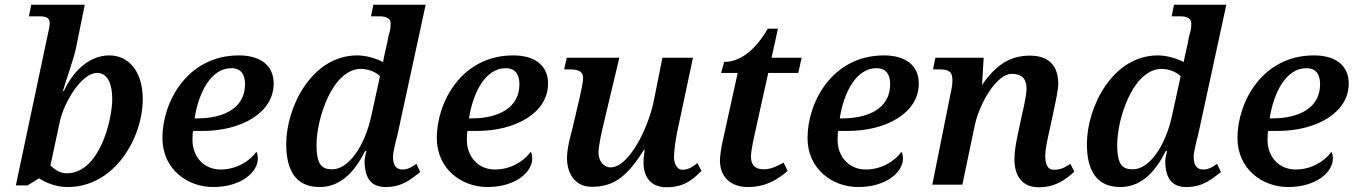

<svg xmlns="http://www.w3.org/2000/svg" viewBox="-20 -780 5719 811"><path d="M266 10C465 10 583 -199 583 -361C583 -479 523 -546 442 -546C353 -546 286 -474 250 -396H246C256 -434 290 -525 301 -577L338 -760H112L102 -711H147C174 -711 190 -705 190 -683C190 -665 184 -648 179 -621L47 3H97L145 -27C170 -10 214 10 266 10ZM262 -48C233 -48 211 -64 193 -81L233 -268C252 -351 325 -472 390 -472C427 -472 454 -439 454 -361C454 -275 401 -48 262 -48Z M880 10C999 10 1069 -53 1069 -110C1069 -121 1067 -132 1063 -139C1033 -97 976 -64 912 -64C841 -64 793 -118 793 -189C793 -209 794 -223 796 -227H838C996 -227 1136 -302 1136 -427C1136 -502 1082 -546 989 -546C771 -546 666 -349 666 -197C666 -67 770 10 880 10ZM802 -280C819 -389 871 -492 957 -492C1002 -492 1015 -460 1015 -424C1015 -323 924 -280 814 -280Z M1330 10C1406 10 1470 -37 1522 -142H1528C1523 -125 1520 -108 1520 -100C1520 -19 1555 10 1609 10C1684 10 1720 -28 1755 -53L1739 -88C1723 -77 1705 -64 1681 -64C1653 -64 1640 -82 1640 -118C1640 -138 1653 -189 1659 -211L1778 -760H1557L1547 -711H1585C1615 -711 1630 -699 1630 -682C1630 -660 1628 -652 1621 -628L1615 -597C1611 -578 1602 -542 1598 -518C1571 -532 1528 -546 1489 -546C1298 -546 1189 -329 1189 -171C1189 -56 1233 10 1330 10ZM1384 -65C1344 -65 1317 -77 1317 -168C1317 -281 1385 -489 1505 -489C1533 -489 1567 -477 1585 -458L1549 -293C1520 -158 1450 -65 1384 -65Z M2039 10C2158 10 2228 -53 2228 -110C2228 -121 2226 -132 2222 -139C2192 -97 2135 -64 2071 -64C2000 -64 1952 -118 1952 -189C1952 -209 1953 -223 1955 -227H1997C2155 -227 2295 -302 2295 -427C2295 -502 2241 -546 2148 -546C1930 -546 1825 -349 1825 -197C1825 -67 1929 10 2039 10ZM1961 -280C1978 -389 2030 -492 2116 -492C2161 -492 2174 -460 2174 -424C2174 -323 2083 -280 1973 -280Z M2796 11C2879 11 2915 -32 2943 -58L2926 -91C2901 -72 2885 -63 2862 -63C2837 -63 2827 -94 2827 -116C2827 -143 2833 -186 2842 -230L2907 -536H2778L2741 -351C2717 -236 2636 -73 2559 -73C2530 -73 2508 -100 2508 -135C2508 -165 2523 -230 2532 -267L2596 -536H2374L2363 -487H2384C2423 -487 2443 -479 2443 -451C2443 -429 2432 -387 2428 -366L2399 -242C2390 -207 2375 -154 2375 -112C2375 -54 2404 9 2479 9C2573 9 2628 -33 2700 -147H2703C2698 -111 2698 -103 2698 -94C2698 -47 2717 11 2796 11Z M3139 10C3214 10 3264 -21 3307 -58L3290 -93C3256 -75 3235 -65 3204 -65C3170 -65 3152 -83 3152 -119C3152 -132 3156 -160 3167 -210L3225 -472H3352L3366 -536H3239L3266 -659H3223C3160 -549 3089 -517 3039 -519L3026 -472H3096L3037 -204C3025 -155 3021 -116 3021 -103C3021 -32 3067 10 3139 10Z M3605 10C3724 10 3794 -53 3794 -110C3794 -121 3792 -132 3788 -139C3758 -97 3701 -64 3637 -64C3566 -64 3518 -118 3518 -189C3518 -209 3519 -223 3521 -227H3563C3721 -227 3861 -302 3861 -427C3861 -502 3807 -546 3714 -546C3496 -546 3391 -349 3391 -197C3391 -67 3495 10 3605 10ZM3527 -280C3544 -389 3596 -492 3682 -492C3727 -492 3740 -460 3740 -424C3740 -323 3649 -280 3539 -280Z M4518 -55 4501 -88C4468 -65 4450 -63 4431 -63C4402 -63 4395 -91 4395 -123C4395 -145 4404 -191 4412 -225L4430 -308C4438 -348 4450 -399 4450 -425C4450 -492 4420 -545 4330 -545C4248 -545 4187 -507 4128 -421L4135 -536H3931L3921 -487H3946C3987 -487 4003 -478 4003 -441C4003 -424 4001 -414 3999 -404L3918 0H4045L4095 -239C4114 -342 4190 -468 4253 -468C4305 -468 4316 -439 4316 -403C4316 -375 4298 -300 4295 -287L4283 -231C4271 -176 4265 -137 4265 -113C4263 -41 4295 11 4367 11C4442 11 4483 -24 4518 -55Z M4712 10C4788 10 4852 -37 4904 -142H4910C4905 -125 4902 -108 4902 -100C4902 -19 4937 10 4991 10C5066 10 5102 -28 5137 -53L5121 -88C5105 -77 5087 -64 5063 -64C5035 -64 5022 -82 5022 -118C5022 -138 5035 -189 5041 -211L5160 -760H4939L4929 -711H4967C4997 -711 5012 -699 5012 -682C5012 -660 5010 -652 5003 -628L4997 -597C4993 -578 4984 -542 4980 -518C4953 -532 4910 -546 4871 -546C4680 -546 4571 -329 4571 -171C4571 -56 4615 10 4712 10ZM4766 -65C4726 -65 4699 -77 4699 -168C4699 -281 4767 -489 4887 -489C4915 -489 4949 -477 4967 -458L4931 -293C4902 -158 4832 -65 4766 -65Z M5421 10C5540 10 5610 -53 5610 -110C5610 -121 5608 -132 5604 -139C5574 -97 5517 -64 5453 -64C5382 -64 5334 -118 5334 -189C5334 -209 5335 -223 5337 -227H5379C5537 -227 5677 -302 5677 -427C5677 -502 5623 -546 5530 -546C5312 -546 5207 -349 5207 -197C5207 -67 5311 10 5421 10ZM5343 -280C5360 -389 5412 -492 5498 -492C5543 -492 5556 -460 5556 -424C5556 -323 5465 -280 5355 -280Z"/></svg>

Font: Noto Serif Semi
Style: Italic
Weight: 600
Italic angle: -12°
Designer: Monotype Design Team
Foundry: Monotype Imaging Inc.
Version: Version 1.901